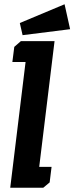

<svg xmlns="http://www.w3.org/2000/svg" viewBox="-20 -881 349 901"><path d="M309 -744 86 -716 73 -773 283 -861ZM47 -661 78 -688H236L164 -98H222L213 -25L183 0H28L100 -590H38Z"/></svg>

Font: Zilla Slab
Style: Bold Italic
Weight: 700
Italic angle: -6°
Designer: Typotheque.com
Foundry: Typotheque type foundry
Version: Version 1.1; 2017; ttfautohint (v1.6)